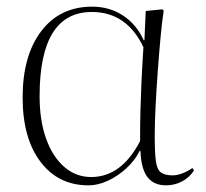

<svg xmlns="http://www.w3.org/2000/svg" viewBox="-20 -543 618 577"><path d="M246 14Q155 14 101.5 -57Q48 -128 48 -250Q48 -376 104 -449.5Q160 -523 257 -523Q309 -523 349.5 -496.5Q390 -470 412 -422H414L418 -510L468 -515L472 -511Q467 -480 462.5 -431Q458 -382 454 -327.5Q450 -273 447.5 -222.5Q445 -172 445 -136Q445 -84 448.5 -58.5Q452 -33 464 -24.5Q476 -16 499 -16Q512 -16 528 -22Q544 -28 558 -38L563 -31Q550 -10 527.5 2Q505 14 479 14Q442 14 423 -11Q404 -36 402 -90H400Q385 -60 359 -36.5Q333 -13 303.5 0.5Q274 14 246 14ZM254 -11Q345 -11 401 -119Q401 -169 402 -209Q403 -249 405 -293.5Q407 -338 411 -401Q361 -507 256 -507Q99 -507 99 -254Q99 -181 118.5 -126.5Q138 -72 173 -41.5Q208 -11 254 -11Z"/></svg>

Font: Literata 72pt ExtraLight
Style: Regular
Weight: 200
Designer: Latin by Veronika Burian and Jose Scaglione. Greek by Irene Vlachou. Cyrillic by Vera Evstafieva.
Foundry: TypeTogether
Version: Version 3.002